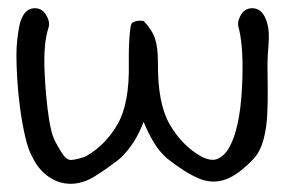

<svg xmlns="http://www.w3.org/2000/svg" viewBox="-20 -448 715 468"><path d="M273 -62Q241 -37 211.5 -18.5Q182 0 152 0Q124 0 99.5 -16.5Q75 -33 60 -63Q49 -82 41.5 -114.5Q34 -147 29 -184Q24 -221 22 -255.5Q20 -290 20 -313Q20 -332 22 -351Q24 -370 28 -389Q38 -428 65 -428Q83 -428 93 -410.5Q103 -393 98 -380Q92 -360 90 -340Q88 -320 88 -300Q88 -280 90 -247.5Q92 -215 96 -182.5Q100 -150 105 -130Q108 -116 115 -102.5Q122 -89 129 -78Q141 -58 153 -58Q159 -58 172.5 -61.5Q186 -65 191 -68Q238 -95 267 -146Q296 -197 294 -295Q294 -300 294 -315Q294 -330 295 -348.5Q296 -367 298 -380Q300 -393 304 -393H305Q305 -394 305.5 -394Q306 -394 306 -394Q314 -399 330 -397Q351 -375 358 -353.5Q365 -332 365 -295Q364 -197 393 -146Q422 -95 468 -68Q495 -53 512 -61.5Q529 -70 539.5 -90Q550 -110 555 -130Q564 -161 568 -207.5Q572 -254 571 -301Q570 -348 562 -380Q557 -393 566.5 -410.5Q576 -428 595 -428Q622 -428 632 -389Q637 -370 634.5 -339.5Q632 -309 632 -290Q632 -267 632.5 -235.5Q633 -204 631.5 -170.5Q630 -137 622.5 -108.5Q615 -80 600 -63Q562 -22 529.5 -10.5Q497 1 463.5 -13.5Q430 -28 387 -62Q368 -79 354.5 -101.5Q341 -124 330 -151Q320 -124 305.5 -101.5Q291 -79 273 -62Z"/></svg>

Font: Mynerve
Style: Regular
Weight: 400
Designer: Carolina Short
Foundry: Carolina Short
Version: Version 1.000; ttfautohint (v1.8.4.7-5d5b)